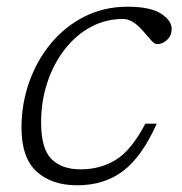

<svg xmlns="http://www.w3.org/2000/svg" viewBox="-20 -542 542 572"><path d="M346.5 -485.5Q294.5 -485.5 250.2 -461.5Q206 -437.5 172.8 -394.8Q139.5 -352 121 -296.2Q102.5 -240.5 102.5 -177.5Q102.5 -99.5 133 -68.5Q163.5 -37.5 220.5 -37.5Q279 -37.5 325.2 -66Q371.5 -94.5 413 -173.5H447Q402.5 -74.5 346.2 -32.2Q290 10 210 10Q133.5 10 88.8 -31.2Q44 -72.5 44 -161.5Q44 -232.5 67 -297.5Q90 -362.5 132 -413Q174 -463.5 232 -492.8Q290 -522 360 -522Q428.5 -522 460 -501.2Q491.5 -480.5 491.5 -456Q491.5 -436.5 478.2 -423.5Q465 -410.5 447.5 -410.5Q440.5 -410.5 430.2 -422Q420 -433.5 404.5 -451.5Q374.5 -485.5 346.5 -485.5Z"/></svg>

Font: Newsreader 6pt Light
Style: Italic
Weight: 300
Italic angle: -17°
Designer: Hugues Gentile
Foundry: Production Type
Version: Version 1.003; ttfautohint (v1.8.3)